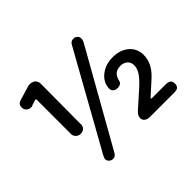

<svg xmlns="http://www.w3.org/2000/svg" viewBox="-142 -903 1164 1164"><g transform="rotate(-45 440.0 -321.0)"><path d="M216 -34C211 -25 208 -17 208 -10C208 7 226 22 241 22C242 22 244 22 245 22C258 22 268 15 275 2L618 -606C622 -615 624 -623 624 -630C624 -650 608 -664 589 -664C573 -664 562 -657 555 -642ZM213 -224C236 -224 254 -240 254 -261L256 -610C256 -637 237 -656 206 -656C198 -656 191 -654 182 -651L99 -626C81 -621 72 -609 72 -590C72 -567 90 -550 114 -550C119 -550 124 -551 128 -554L162 -565C163 -565 163 -565 164 -565C168 -565 170 -563 170 -558V-264C170 -243 189 -224 213 -224ZM794 0C819 0 832 -12 832 -35C832 -60 818 -72 790 -72H670C665 -72 665 -76 665 -76C665 -78 666 -79 667 -80L752 -157C798 -198 821 -244 821 -293C821 -365 763 -416 678 -416C637 -416 602 -405 574 -383C545 -361 530 -333 528 -299C528 -297 528 -296 528 -294C528 -277 543 -262 566 -262C590 -262 603 -272 606 -293C615 -328 637 -346 674 -346C710 -346 736 -323 736 -290C736 -245 701 -207 648 -160L555 -77C541 -64 534 -51 534 -37C534 -13 556 0 579 0Z"/></g></svg>

Font: Dongle
Style: Regular
Weight: 400
Designer: Yanghee Ryu
Foundry: Yanghee Ryu
Version: Version 2.000